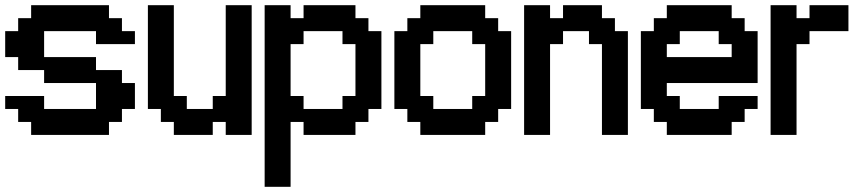

<svg xmlns="http://www.w3.org/2000/svg" viewBox="-20 -520 3340 740"><path d="M150 -400H350V-350H500V-400H450V-450H400V-500H100V-450H50V-400H0V-300H50V-250H150V-200H350V-100H150V-150H0V-100H50V-50H100V0H400V-50H450V-100H500V-200H450V-250H350V-300H150Z M700 -100V-150H650V-500H550V-100H600V-50H650V0H800V-50H850V0H950V-500H850V-150H800V-100Z M1350 -350V-150H1300V-100H1150V-150H1100V-350H1150V-400H1300V-350ZM1000 -500V200H1100V-50H1150V0H1350V-50H1400V-100H1450V-400H1400V-450H1350V-500H1150V-450H1100V-500Z M1800 -350H1850V-150H1800V-100H1650V-150H1600V-350H1650V-400H1800ZM1550 -450V-400H1500V-100H1550V-50H1600V0H1850V-50H1900V-100H1950V-400H1900V-450H1850V-500H1600V-450Z M2300 -350V0H2400V-400H2350V-450H2300V-500H2150V-450H2100V-500H2000V0H2100V-350H2150V-400H2250V-350Z M2550 -350H2600V-400H2750V-350H2800V-300H2550ZM2500 -450V-400H2450V-100H2500V-50H2550V0H2800V-50H2850V-100H2900V-150H2750V-100H2600V-150H2550V-200H2900V-400H2850V-450H2800V-500H2550V-450Z M3050 -450V-500H2950V0H3050V-350H3100V-400H3250V-500H3100V-450Z"/></svg>

Font: Analogue OS
Style: Regular
Weight: 400
Designer: AbFarid
Version: Version 1.000